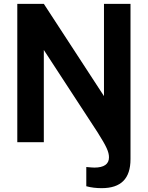

<svg xmlns="http://www.w3.org/2000/svg" viewBox="-20 -740 769 999"><path d="M521 -720V-240L208 -720H70V0H208V-480L488 -51C534 22 547 50 547 79C547 114 521 132 471 132C461 132 454 131 429 129V229C454 236 482 239 509 239C610 239 659 189 659 88V-720Z"/></svg>

Font: Eudonet ExtraBold
Style: Regular
Weight: 800
Designer: Mikhail Sharanda
Foundry: Mikhail Sharanda
Version: Version 4.503;Glyphs 3.1.2 (3151)